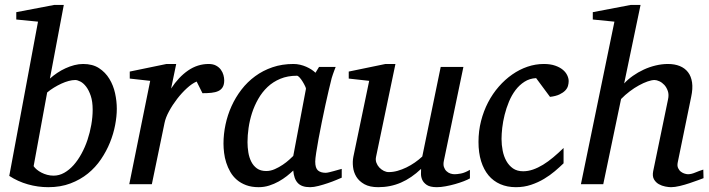

<svg xmlns="http://www.w3.org/2000/svg" viewBox="-20 -757 2913 789"><path d="M360.8 -306.2Q360.8 -339.8 353 -363Q345.2 -386.2 334 -400.9Q322.8 -415.5 310.3 -421.9Q297.9 -428.2 289.1 -428.2Q276.9 -428.2 262.2 -424.3Q247.6 -420.4 232.2 -413.3Q216.8 -406.2 201.7 -397Q186.5 -387.7 173.8 -377L118.2 -74.2Q123 -66.9 131.3 -60.1Q139.6 -53.2 150.4 -47.6Q161.1 -42 173.8 -38.6Q186.5 -35.2 200.2 -35.2Q223.1 -35.2 243.9 -46.9Q264.6 -58.6 282.5 -78.6Q300.3 -98.6 314.9 -125.5Q329.6 -152.3 339.6 -182.4Q349.6 -212.4 355.2 -244.4Q360.8 -276.4 360.8 -306.2ZM460 -310.1Q460 -278.8 453.1 -242.9Q446.3 -207 431.9 -171.4Q417.5 -135.7 395 -102.5Q372.6 -69.3 341.3 -43.9Q310.1 -18.6 269.5 -3.2Q229 12.2 178.2 12.2Q135.7 12.2 94.5 0.5Q53.2 -11.2 18.1 -34.2L136.2 -668L46.9 -676.8V-707L203.1 -736.8H242.2L185.1 -434.1Q198.7 -446.3 215.1 -457.3Q231.4 -468.3 249 -476.3Q266.6 -484.4 285.2 -489.3Q303.7 -494.1 321.8 -494.1Q360.4 -494.1 386.7 -477.1Q413.1 -460 429.4 -433.1Q445.8 -406.2 452.9 -373.8Q460 -341.3 460 -310.1Z M901.4 -426.8Q901.4 -409.2 895 -398.7Q888.7 -388.2 877 -382.8Q865.2 -377.4 848.9 -375.7Q832.5 -374 812 -374L788.1 -421.9Q769.5 -414.1 748.3 -394.8Q727.1 -375.5 708 -350.8Q689 -326.2 674.8 -300Q660.6 -273.9 656.2 -252L604 0H511.2L597.2 -424.8L513.2 -434.1V-462.9L664.1 -494.1H704.1L683.1 -393.1Q713.9 -440.4 752.9 -467.3Q792 -494.1 837.4 -494.1Q855.5 -494.1 867.7 -487.5Q879.9 -481 887.5 -470.7Q895 -460.4 898.2 -448.7Q901.4 -437 901.4 -426.8Z M1237.3 -392.1Q1237.8 -394.5 1233.6 -403.3Q1229.5 -412.1 1223.6 -421.6Q1217.8 -431.2 1211.2 -438.5Q1204.6 -445.8 1200.2 -445.8Q1162.1 -445.8 1132.1 -433.3Q1102.1 -420.9 1079.6 -399.7Q1057.1 -378.4 1041.3 -350.6Q1025.4 -322.8 1015.6 -292.5Q1005.9 -262.2 1001.5 -231.4Q997.1 -200.7 997.1 -172.9Q997.1 -151.9 1000.5 -130.9Q1003.9 -109.9 1012.5 -92.8Q1021 -75.7 1035.9 -64.9Q1050.8 -54.2 1074.2 -54.2Q1091.8 -54.2 1109.4 -62Q1127 -69.8 1142.1 -80.1Q1157.2 -90.3 1168.5 -100.6Q1179.7 -110.8 1185.1 -116.2ZM1384.3 -26.9Q1378.4 -24.4 1362.8 -17.8Q1347.2 -11.2 1327.9 -4.6Q1308.6 2 1288.8 7.1Q1269 12.2 1254.4 12.2Q1236.3 12.2 1223.9 7.8Q1211.4 3.4 1203.4 -5.4Q1195.3 -14.2 1190.9 -26.9Q1186.5 -39.6 1185.1 -56.2Q1173.8 -45.4 1158.7 -33.4Q1143.6 -21.5 1125.2 -11.2Q1106.9 -1 1086.2 5.6Q1065.4 12.2 1043 12.2Q1013.7 12.2 991.5 3.9Q969.2 -4.4 953.1 -18.3Q937 -32.2 926.5 -50.5Q916 -68.8 909.7 -88.6Q903.3 -108.4 900.9 -128.7Q898.4 -148.9 898.4 -167Q898.4 -205.6 906.7 -244.9Q915 -284.2 931.4 -320.6Q947.8 -356.9 972.2 -388.7Q996.6 -420.4 1028.6 -443.8Q1060.5 -467.3 1099.9 -480.7Q1139.2 -494.1 1186 -494.1Q1199.7 -494.1 1213.1 -491Q1226.6 -487.8 1238.3 -482.7Q1250 -477.5 1259.8 -471.2Q1269.5 -464.8 1276.4 -458L1291 -481.9H1359.4Q1356.9 -476.1 1354 -468Q1351.1 -460 1348.1 -451.7Q1345.2 -443.4 1343 -436Q1340.8 -428.7 1340.3 -424.8Q1336.9 -411.6 1330.6 -385Q1324.2 -358.4 1317.1 -325.2Q1310.1 -292 1302.5 -255.6Q1294.9 -219.2 1289.1 -186.8Q1283.2 -154.3 1279.3 -129.2Q1275.4 -104 1275.4 -92.8Q1275.4 -66.4 1286.6 -56.6Q1297.9 -46.9 1318.4 -46.9Q1323.2 -46.9 1332.8 -49.1Q1342.3 -51.3 1352.5 -54.2Q1362.8 -57.1 1371.6 -59.6Q1380.4 -62 1384.3 -63Z M1911.1 -23.9Q1901.9 -18.6 1885.5 -12.2Q1869.1 -5.9 1850.1 -0.5Q1831.1 4.9 1811.3 8.5Q1791.5 12.2 1775.4 12.2Q1747.1 12.2 1733.4 2.7Q1719.7 -6.8 1714.6 -19.3Q1709.5 -31.7 1710 -44.4Q1710.4 -57.1 1710.4 -63Q1670.9 -25.4 1627.7 -6.6Q1584.5 12.2 1534.2 12.2Q1499.5 12.2 1477.5 0Q1455.6 -12.2 1444.3 -30.8Q1433.1 -49.3 1430.7 -71.3Q1428.2 -93.3 1432.1 -112.8L1497.1 -424.8L1413.1 -434.1V-462.9L1564 -494.1H1605L1525.4 -112.8Q1522.5 -100.1 1526.6 -88.6Q1530.8 -77.1 1538.8 -68.6Q1546.9 -60.1 1557.1 -54.9Q1567.4 -49.8 1577.1 -49.8Q1595.2 -49.8 1613.5 -54.9Q1631.8 -60.1 1649.9 -68.8Q1668 -77.6 1684.6 -89.1Q1701.2 -100.6 1715.3 -113.8L1791 -481.9H1884.3L1804.2 -97.2Q1800.8 -81.5 1804.2 -71Q1807.6 -60.5 1814.7 -53.7Q1821.8 -46.9 1830.8 -43.9Q1839.8 -41 1848.1 -41Q1857.9 -41 1874 -43.9Q1890.1 -46.9 1911.1 -59.1Z M2316.9 -423.8Q2316.9 -414.1 2314 -403.8Q2311 -393.6 2302.5 -384.8Q2293.9 -376 2279.1 -368.9Q2264.2 -361.8 2240.2 -358.9L2183.1 -436Q2156.2 -434.6 2135.3 -421.1Q2114.3 -407.7 2098.4 -386.7Q2082.5 -365.7 2071.5 -339.1Q2060.5 -312.5 2053.7 -285.2Q2046.9 -257.8 2043.9 -231.9Q2041 -206.1 2041 -186Q2041 -161.6 2045.7 -137.9Q2050.3 -114.3 2060.8 -95.5Q2071.3 -76.7 2088.1 -64.9Q2105 -53.2 2129.9 -53.2Q2149.9 -53.2 2170.4 -60.3Q2190.9 -67.4 2211.7 -80.1Q2232.4 -92.8 2253.4 -110.4Q2274.4 -127.9 2295.9 -148.9V-85.9Q2280.3 -70.8 2260.3 -53.7Q2240.2 -36.6 2215.8 -22Q2191.4 -7.3 2162.4 2.4Q2133.3 12.2 2100.1 12.2Q2064.5 12.2 2035.9 -0.2Q2007.3 -12.7 1987.5 -36.4Q1967.8 -60.1 1957 -94.7Q1946.3 -129.4 1946.3 -173.8Q1946.3 -218.8 1956.8 -259.8Q1967.3 -300.8 1985.8 -336.4Q2004.4 -372.1 2029.8 -401.1Q2055.2 -430.2 2085 -450.9Q2114.7 -471.7 2147.7 -482.9Q2180.7 -494.1 2214.8 -494.1Q2241.7 -494.1 2261.2 -487.3Q2280.8 -480.5 2293 -470.2Q2305.2 -460 2311 -447.5Q2316.9 -435.1 2316.9 -423.8Z M2871.1 -24.9Q2864.7 -22.5 2848.9 -16.6Q2833 -10.7 2813.5 -4.2Q2793.9 2.4 2773.4 7.3Q2752.9 12.2 2737.3 12.2Q2728 12.2 2713.9 9.5Q2699.7 6.8 2687.3 -0.2Q2674.8 -7.3 2667.5 -20Q2660.2 -32.7 2664.1 -53.2L2725.1 -348.1Q2729.5 -367.7 2724.4 -382.8Q2719.2 -397.9 2710 -408Q2700.7 -418 2689.5 -423.1Q2678.2 -428.2 2669.9 -428.2Q2658.2 -428.2 2641.4 -422.4Q2624.5 -416.5 2605.7 -406.2Q2586.9 -396 2567.9 -381.6Q2548.8 -367.2 2532.2 -350.1L2459 0H2367.2L2504.9 -668L2416 -676.8V-707L2572.3 -736.8H2612.3L2544.9 -414.1Q2560.1 -430.7 2580.8 -445.3Q2601.6 -460 2625.2 -470.9Q2648.9 -481.9 2674.6 -488Q2700.2 -494.1 2725.1 -494.1Q2752.4 -494.1 2773.4 -485.6Q2794.4 -477.1 2807.4 -460.2Q2820.3 -443.4 2824 -418Q2827.6 -392.6 2820.3 -358.9L2765.1 -89.8Q2762.2 -75.7 2766.6 -66.2Q2771 -56.6 2778.6 -51Q2786.1 -45.4 2794.4 -43.2Q2802.7 -41 2807.1 -41Q2820.8 -41 2836.9 -47.9Q2853 -54.7 2870.1 -60.1Z"/></svg>

Font: Charis SIL Eur
Style: Italic
Weight: 400
Italic angle: -11°
Foundry: SIL International
Version: Version 5.000